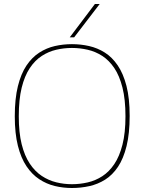

<svg xmlns="http://www.w3.org/2000/svg" viewBox="-20 -931 722 961"><path d="M340 -9Q380 -9 419 -18Q458 -27 492 -49Q526 -71 552 -109.5Q578 -148 593 -207Q608 -266 608 -349Q608 -433 593 -492.5Q578 -552 552 -590.5Q526 -629 492 -651Q458 -673 419 -682Q380 -691 340 -691Q300 -691 261.5 -682Q223 -673 189 -651Q155 -629 129 -590Q103 -551 88.5 -492Q74 -433 74 -349Q74 -267 88.5 -209Q103 -151 129 -112Q155 -73 189 -50.5Q223 -28 261.5 -18.5Q300 -9 340 -9ZM340 10Q296 10 254.5 0Q213 -10 176.5 -34Q140 -58 112.5 -99Q85 -140 69.5 -201.5Q54 -263 54 -349Q54 -437 69.5 -499.5Q85 -562 112.5 -603Q140 -644 176.5 -667.5Q213 -691 254.5 -700.5Q296 -710 340 -710Q384 -710 426 -700.5Q468 -691 504.5 -668Q541 -645 569 -604Q597 -563 613 -501Q629 -439 629 -351Q629 -263 613.5 -200Q598 -137 570.5 -96Q543 -55 506.5 -32Q470 -9 427.5 0.5Q385 10 340 10ZM329 -744 455 -911H479L351 -744Z"/></svg>

Font: Georama ExtraCondensed Thin Thin
Style: Regular
Weight: 250
Version: Version 1.001